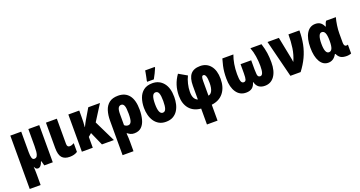

<svg xmlns="http://www.w3.org/2000/svg" viewBox="-49 -1604 5031 2683"><g transform="rotate(-20 2466.5 -262.5)"><path d="M479 -553.2V0H353L334 -68.8H328.1Q316.9 -31.7 298.3 -11Q279.8 9.8 257.8 9.8Q239.3 9.8 228.8 0Q218.3 -9.8 209 -30.8H207Q208.5 -9.3 209.7 20.8Q210.9 50.8 210.9 84V240.2H48.8V-553.2H210.9V-246.1Q210.9 -190.4 220.5 -162.1Q230 -133.8 253.9 -133.8Q283.2 -133.8 296.4 -156.7Q309.6 -179.7 313.2 -217.5Q316.9 -255.4 316.9 -299.8V-553.2Z M740.7 -553.2V-178.2Q740.7 -129.9 778.8 -129.9Q796.9 -129.9 812 -135.3Q827.1 -140.6 845.7 -150.9V-21Q799.3 9.8 731 9.8Q652.8 9.8 615.7 -33Q578.6 -75.7 578.6 -175.8V-553.2Z M1381.8 -553.2 1232.9 -317.9 1387.7 0H1210L1120.6 -201.2L1073.7 -161.1V0H911.6V-553.2H1073.7V-458Q1073.7 -419.9 1072.3 -382.6Q1070.8 -345.2 1066.9 -309.1H1069.8Q1080.6 -332 1091.6 -353.3Q1102.5 -374.5 1111.8 -390.1L1208 -553.2Z M1871.6 -275.9Q1871.6 -198.7 1854.7 -133.5Q1837.9 -68.4 1797.9 -29.3Q1757.8 9.8 1689 9.8Q1659.2 9.8 1635.7 -1Q1612.3 -11.7 1593.8 -26.9H1585.9Q1589.8 11.2 1590.8 45.9Q1591.8 80.6 1591.8 106.9V240.2H1429.7V-272.9Q1429.7 -356.4 1450.7 -422.1Q1471.7 -487.8 1520.5 -525.4Q1569.3 -563 1652.8 -563Q1758.8 -563 1815.2 -490.7Q1871.6 -418.5 1871.6 -275.9ZM1650.9 -428.2Q1621.6 -428.2 1606.7 -401.6Q1591.8 -375 1591.8 -312V-147.9Q1614.7 -125 1647 -125Q1677.2 -125 1692.6 -157Q1708 -189 1708 -275.9Q1708 -363.8 1694.1 -396Q1680.2 -428.2 1650.9 -428.2Z M2386.7 -277.8Q2386.7 -224.6 2375.2 -173.6Q2363.8 -122.6 2337.4 -81.1Q2311 -39.6 2267.8 -14.9Q2224.6 9.8 2160.6 9.8Q2102.1 9.8 2059.6 -14.4Q2017.1 -38.6 1989.7 -79.3Q1962.4 -120.1 1949.2 -171.6Q1936 -223.1 1936 -277.8Q1936 -357.4 1959 -422.1Q1981.9 -486.8 2032 -524.9Q2082 -563 2162.6 -563Q2263.2 -563 2325 -488.8Q2386.7 -414.6 2386.7 -277.8ZM2099.6 -275.9Q2099.6 -125 2161.6 -125Q2195.8 -125 2209.2 -163.1Q2222.7 -201.2 2222.7 -277.8Q2222.7 -353.5 2209.2 -390.9Q2195.8 -428.2 2161.6 -428.2Q2129.4 -428.2 2114.5 -391.1Q2099.6 -354 2099.6 -275.9ZM2103 -606V-622.1Q2105.5 -631.3 2109.6 -651.1Q2113.8 -670.9 2118.4 -693.6Q2123 -716.3 2126.5 -736.1Q2129.9 -755.9 2130.9 -765.1H2273.9V-752Q2258.8 -716.3 2241 -679.4Q2223.1 -642.6 2202.1 -606Z M2545.9 -564.9 2668.9 -494.1Q2645 -447.8 2630.4 -386.5Q2615.7 -325.2 2615.7 -268.1Q2615.7 -209.5 2633.5 -176.5Q2651.4 -143.6 2684.1 -130.9V-335.9Q2684.1 -449.7 2729.7 -504.9Q2775.4 -560.1 2872.1 -560.1Q2968.8 -560.1 3025.4 -489.7Q3082 -419.4 3082 -294.9Q3082 -166 3018.8 -87.4Q2955.6 -8.8 2841.8 3.9V240.2H2684.1V3.9Q2573.2 -5.9 2512.7 -78.1Q2452.1 -150.4 2452.1 -271Q2452.1 -352.5 2475.1 -425Q2498 -497.6 2545.9 -564.9ZM2872.1 -424.8Q2855 -424.8 2848.4 -406.5Q2841.8 -388.2 2841.8 -347.2V-130.9Q2877.4 -135.7 2897.7 -177.2Q2918 -218.8 2918 -293.9Q2918 -424.8 2872.1 -424.8Z M3783.7 -553.2Q3808.6 -475.1 3818.1 -409.9Q3827.6 -344.7 3827.6 -269Q3827.6 -138.7 3775.6 -64.5Q3723.6 9.8 3631.8 9.8Q3578.6 9.8 3543.7 -15.4Q3508.8 -40.5 3494.6 -95.2H3490.7Q3475.1 -40.5 3442.1 -15.4Q3409.2 9.8 3352.5 9.8Q3260.7 9.8 3209.2 -65.7Q3157.7 -141.1 3157.7 -269Q3157.7 -321.8 3161.9 -365.2Q3166 -408.7 3175.8 -453.4Q3185.5 -498 3201.7 -553.2H3365.7Q3343.3 -492.7 3331.5 -423.3Q3319.8 -354 3319.8 -276.9Q3319.8 -203.6 3331.1 -170.9Q3342.3 -138.2 3369.6 -138.2Q3396 -138.2 3404.8 -163.1Q3413.6 -188 3413.6 -256.8V-391.1H3571.8V-256.8Q3572.3 -208 3575.4 -183.1Q3578.6 -158.2 3587.9 -148.9Q3597.2 -139.6 3615.7 -138.2Q3641.6 -138.2 3653.6 -171.4Q3665.5 -204.6 3665.5 -273.9Q3665.5 -344.7 3654.3 -417.5Q3643.1 -490.2 3618.7 -553.2Z M3873.5 -553.2H4042.5L4104.5 -241.2Q4108.4 -223.6 4111.3 -206.3Q4114.3 -189 4115.7 -171.9H4118.7Q4157.7 -260.7 4171.1 -353.3Q4184.6 -445.8 4184.6 -553.2H4347.7Q4347.7 -444.8 4328.9 -350.8Q4310.1 -256.8 4269.8 -170.9Q4229.5 -85 4164.6 0H4012.7Z M4575.7 9.8Q4497.1 9.8 4452.9 -66.7Q4408.7 -143.1 4408.7 -273.9Q4408.7 -409.7 4455.6 -486.3Q4502.4 -563 4586.4 -563Q4631.3 -563 4660.4 -542Q4689.5 -521 4707.5 -479H4713.4Q4720.2 -504.9 4728 -523.4Q4735.8 -542 4745.6 -553.2H4889.6Q4875.5 -502.9 4866.5 -440.4Q4857.4 -377.9 4857.4 -324.2V-189Q4857.4 -129.9 4891.6 -129.9Q4905.3 -129.9 4916.5 -134.8V-2.9Q4913.1 0 4900.4 2.9Q4887.7 5.9 4873.5 7.8Q4859.4 9.8 4851.6 9.8Q4792.5 9.8 4760.3 -9.5Q4728 -28.8 4709.5 -71.8H4699.7Q4655.3 9.8 4575.7 9.8ZM4632.3 -125Q4664.6 -125 4679.9 -159.2Q4695.3 -193.4 4695.3 -270V-274.9Q4695.3 -352.1 4679.9 -387.9Q4664.6 -423.8 4631.3 -423.8Q4602.1 -423.8 4587.2 -384.8Q4572.3 -345.7 4572.3 -272.9Q4572.3 -125 4632.3 -125Z"/></g></svg>

Font: Open Sans Condensed ExtraBold
Style: Regular
Weight: 800
Width: 3
Designer: Monotype Design Team
Foundry: Monotype Imaging Inc.
Version: Version 3.000; ttfautohint (v1.8.4)